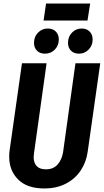

<svg xmlns="http://www.w3.org/2000/svg" viewBox="-20 -1049 586 1084"><path d="M475 -192Q467 -134 436 -87Q405 -40 352.5 -12.5Q300 15 230 15Q133 15 82.5 -35.5Q32 -86 32 -164Q32 -186 34 -198L104 -692H243L172 -184Q170 -168 170 -162Q170 -130 187 -111.5Q204 -93 239 -93Q281 -93 305 -120Q329 -147 336 -189L406 -692H546ZM172 -807Q172 -842 195 -865Q218 -888 249 -888Q278 -888 295 -871Q312 -854 312 -826Q312 -792 289.5 -769Q267 -746 234 -746Q205 -746 188.5 -763Q172 -780 172 -807ZM364 -807Q364 -842 386.5 -865Q409 -888 441 -888Q469 -888 486 -871Q503 -854 503 -826Q503 -792 480.5 -769Q458 -746 426 -746Q397 -746 380.5 -763Q364 -780 364 -807ZM474 -933H226L240 -1029H489Z"/></svg>

Font: Fira Sans Extra Condensed SemiBold
Style: Italic
Weight: 600
Width: 3
Italic angle: -8°
Designer: Carrois Corporate & Edenspiekermann AG
Foundry: Carrois Corporate GbR & Edenspiekermann AG
Version: Version 4.203